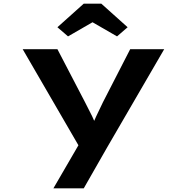

<svg xmlns="http://www.w3.org/2000/svg" viewBox="-20 -800 1022 1050"><path d="M272 230 437 -54 426 24 104 -531H294L445 -241Q465 -203 483.5 -165Q502 -127 515 -89H473Q487 -122 505.5 -162.5Q524 -203 543 -241L692 -531H878L566 6L438 230ZM352 -601 294 -651 438 -780H534L678 -651L620 -601L471 -687H501Z"/></svg>

Font: Lexend Zetta
Style: Bold
Weight: 700
Designer: Bonnie Shaver-Troup, Thomas Jockin
Foundry: Lexend
Version: Version 1.007